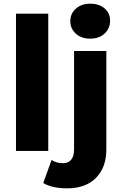

<svg xmlns="http://www.w3.org/2000/svg" viewBox="-20 -816 661 1038"><path d="M66.4 -742H240.9V0H66.4ZM213.8 173.4 258.9 48.9Q285.1 66.3 321 66.3Q348.7 66.3 364.6 47.7Q380.4 29.1 380.4 -8.2V-540.3H554.9V-8.4Q554.9 89.2 498.9 145.7Q443 202.2 343 202.2Q304.2 202.2 270.7 195Q237.1 187.8 213.8 173.4ZM360.1 -701.6Q360.1 -742.2 390.1 -769.2Q420 -796.1 467.7 -796.1Q515.9 -796.1 545.6 -770.4Q575.2 -744.8 575.2 -704.7Q575.2 -662.4 545.6 -634.7Q515.9 -607 467.7 -607Q420 -607 390.1 -633.9Q360.1 -660.9 360.1 -701.6Z"/></svg>

Font: iiserrat Thin
Style: Regular
Weight: 100
Designer: Akira Ohta
Foundry: Akira Ohta
Version: Version 1.200;Glyphs 3.3.1 (3343)